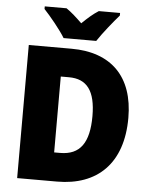

<svg xmlns="http://www.w3.org/2000/svg" viewBox="-61 -977 802 1026"><g transform="rotate(5 340.0 -463.5)"><path d="M252 -767H427C455 -810 510 -878 541 -913V-927H427C397 -908 371 -885 339 -854C307 -885 283 -907 254 -927H137V-913C170 -878 227 -809 252 -767ZM634 -372C634 -593 513 -714 299 -714H70V0H284C499 0 634 -127 634 -372ZM442 -365C442 -222 394 -154 287 -154H255V-561H299C395 -561 442 -501 442 -365Z"/></g></svg>

Font: Noto Sans Thai SemCond Blk
Style: Regular
Weight: 900
Width: 4
Designer: Monotype Design Team
Foundry: Monotype Imaging Inc.
Version: Version 2.002